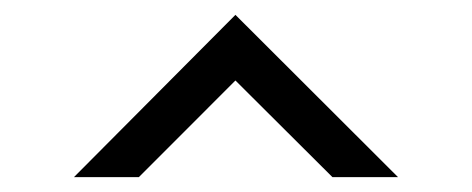

<svg xmlns="http://www.w3.org/2000/svg" viewBox="-20 -755 639 260"><path d="M298.8 -646 168 -515.1H80.1L298.8 -734.9L519 -515.1H430.2Z"/></svg>

Font: Jacques Francois
Style: Regular
Weight: 400
Designer: Manvel Shmavonyan, Alexei Vanyashin
Foundry: Cyreal (www.cyreal.org)
Version: Version 1.003